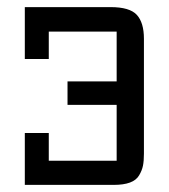

<svg xmlns="http://www.w3.org/2000/svg" viewBox="-20 -520 475 540"><path d="M49.8 0V-146H117.2V-67.9H308.1V-225.1H169.9V-291H308.1V-431.2H117.2V-354H49.8V-500H291Q344.7 -500 364.7 -478.3Q384.8 -456.5 384.8 -411.1V-87.9Q384.8 -67.4 382.1 -54Q379.4 -40.5 371.3 -26.9Q363.3 -13.2 345.5 -6.6Q327.6 0 299.8 0Z"/></svg>

Font: Kelly Slab
Style: Regular
Weight: 400
Designer: Denis Masharov
Foundry: Denis Masharov
Version: Version 1.001